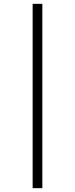

<svg xmlns="http://www.w3.org/2000/svg" viewBox="-20 -889 390 1000"><path d="M200.5 -869V91H150V-869Z"/></svg>

Font: Merriweather 144pt Black
Style: Regular
Weight: 900
Version: Version 2.100